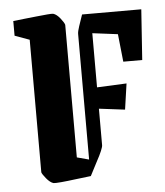

<svg xmlns="http://www.w3.org/2000/svg" viewBox="-48 -662 618 717"><g transform="rotate(-5 261.0 -303.5)"><path d="M219 -77 264 -65V-536Q264 -545 270.5 -564.5Q277 -584 285 -607H507L494 -418H423L412 -522L317 -534V-331L428 -336L414 -239L317 -251V-114Q317 -108 310.5 -92.5Q304 -77 293 -57L265 -3Q237 0 206.5 4Q176 8 153 10Q130 12 124 11Q111 7 97.5 -9.5Q84 -26 82 -33V-530L27 -550V-605Q44 -607 67.5 -609.5Q91 -612 114.5 -614.5Q138 -617 155.5 -618.5Q173 -620 178 -619Q191 -615 204 -598.5Q217 -582 219 -574Z"/></g></svg>

Font: Grenze Gotisch
Style: Bold
Weight: 700
Designer: Renata Polastri
Foundry: Omnibus-Type
Version: Version 1.001